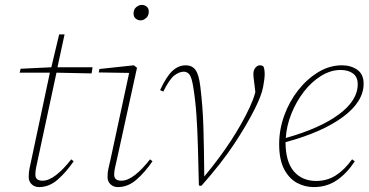

<svg xmlns="http://www.w3.org/2000/svg" viewBox="-20 -749 1501 782"><path d="M108 -99 181 -443 183 -453H60L64 -469L189 -475L221 -609H243L214 -475H357L353 -450L210 -453L134 -99Q131 -85 127.5 -68.5Q124 -52 124 -38Q124 -13 153 -13Q179 -13 209 -36.5Q239 -60 270 -100L280 -92Q249 -47 214.5 -17Q180 13 139 13Q121 13 109 1.5Q97 -10 97 -28Q97 -48 100 -62Q103 -76 108 -99Z M418 -28Q418 -48 421.5 -62Q425 -76 430 -99L506 -452L382 -454L385 -468L525 -483L538 -473L456 -99Q453 -85 449 -68.5Q445 -52 445 -38Q445 -13 474 -13Q500 -13 530 -36.5Q560 -60 591 -100L601 -92Q570 -47 535.5 -17Q501 13 460 13Q442 13 430 1.5Q418 -10 418 -28ZM553 -666Q542 -666 533 -673Q524 -680 524 -694Q524 -711 535 -720Q546 -729 557 -729Q569 -729 577.5 -722Q586 -715 586 -702Q586 -685 575 -675.5Q564 -666 553 -666Z M790 5Q788 -84 786 -153.5Q784 -223 780 -281.5Q776 -340 767 -395Q761 -433 752 -445Q743 -457 728 -457Q711 -457 691 -442.5Q671 -428 645 -376L632 -382Q658 -438 682.5 -460.5Q707 -483 737 -483Q762 -483 776 -464.5Q790 -446 796 -396Q806 -314 808.5 -228.5Q811 -143 812 -30Q875 -106 921 -176.5Q967 -247 998 -314Q1004 -328 1009.5 -341.5Q1015 -355 1020 -374L1018 -391Q1017 -402 1014.5 -419.5Q1012 -437 1012 -447Q1012 -464 1020.5 -473.5Q1029 -483 1038 -483Q1048 -483 1053 -478Q1058 -468 1058 -447Q1058 -428 1051.5 -394Q1045 -360 1018 -306Q985 -240 933 -161.5Q881 -83 801 7L794 8Z M1367 -464Q1327 -464 1288 -440Q1249 -416 1218 -376Q1187 -336 1167 -286.5Q1147 -237 1144 -187Q1283 -226 1360 -283Q1437 -340 1437 -406Q1437 -435 1418 -449.5Q1399 -464 1367 -464ZM1258 13Q1222 13 1190 -4Q1158 -21 1137.5 -59.5Q1117 -98 1117 -162Q1117 -221 1137.5 -278Q1158 -335 1194 -381Q1230 -427 1276 -455Q1322 -483 1373 -483Q1409 -483 1435 -465Q1461 -447 1461 -408Q1461 -335 1376.5 -272.5Q1292 -210 1143 -170Q1143 -91 1176.5 -51.5Q1210 -12 1268 -12Q1312 -12 1347.5 -34.5Q1383 -57 1414 -100L1425 -92Q1393 -43 1352 -15Q1311 13 1258 13Z"/></svg>

Font: Source Serif Pro ExtraLight
Style: Italic
Weight: 200
Italic angle: -12°
Designer: Frank Grießhammer
Foundry: Adobe Systems Incorporated
Version: Version 3.001;hotconv 1.0.111;makeotfexe 2.5.65597